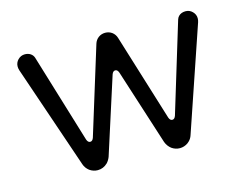

<svg xmlns="http://www.w3.org/2000/svg" viewBox="-76 -613 924 728"><g transform="rotate(-15 386.5 -249.0)"><path d="M399.9 -337.4 495.6 -39.1Q502 -22 516.1 -11.2Q530.8 -1 547.9 -1Q564.9 -1 579.6 -11.2L586.4 -17.1Q595.2 -25.9 599.1 -38.1L737.8 -444.8Q740.2 -452.1 740.2 -459.5Q740.2 -474.6 729 -485.8Q717.8 -497.1 702.1 -497.1Q685.1 -497.1 674.8 -486.8Q669.9 -481.9 667.5 -474.6L561 -124.5Q556.6 -112.3 547.9 -112.3Q539.1 -112.3 534.7 -124.5L429.2 -465.8Q424.8 -480 413.1 -488.8Q401.4 -497.1 386.7 -497.1Q372.1 -497.1 360.4 -488.8Q348.6 -480 344.2 -465.8L238.8 -124.5Q234.4 -112.3 225.6 -112.3Q216.8 -112.3 212.4 -124.5L106 -474.6Q102.5 -484.9 93.3 -491Q84 -497.1 71.3 -497.1Q55.7 -497.1 44.4 -485.8Q33.2 -474.6 33.2 -459Q33.2 -452.1 35.6 -444.3L174.3 -38.1Q179.7 -22 193.8 -11.2Q208.5 -1 225.6 -1Q247.6 -1 264.2 -17.1Q272.9 -26.4 277.8 -39.1L373.5 -337.4Q377.9 -349.6 386.7 -349.6Q395.5 -349.6 399.9 -337.4Z"/></g></svg>

Font: YuPearl-Light
Style: Light
Weight: 300
Designer: Max Yao
Foundry: Max-Everyday
Version: Version 1.011; ttfautohint (v1.8.3)